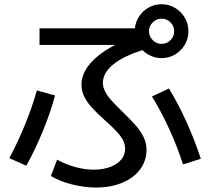

<svg xmlns="http://www.w3.org/2000/svg" viewBox="-20 -838 978 894"><path d="M216.8 -18.6 246.1 -94.7Q286.1 -72.3 330.8 -60.1Q375.5 -47.9 418 -47.9Q460 -48.3 492.9 -60.5Q525.9 -72.8 544.2 -94.7Q562.5 -116.7 562.5 -144.5Q562.5 -176.8 539.1 -206.8Q515.6 -236.8 466.8 -279.3Q429.7 -313 407.5 -337.4Q385.3 -361.8 372.3 -387.9Q359.4 -414.1 359.4 -443.4Q359.4 -494.6 399.4 -541.7Q439.5 -588.9 516.1 -628.9H164.1V-706.1H607.9Q611.3 -737.3 628.7 -762.9Q646 -788.6 673.3 -803.5Q700.7 -818.4 732.4 -818.4Q766.6 -818.4 795.2 -801.3Q823.7 -784.2 840.6 -755.4Q857.4 -726.6 857.4 -692.4Q857.4 -658.7 840.6 -629.9Q823.7 -601.1 795.2 -584.2Q766.6 -567.4 732.4 -567.4Q707 -567.4 684.1 -577.1Q661.1 -586.9 643.6 -604.5Q554.2 -576.7 506.6 -537.4Q459 -498 459 -452.1Q459 -431.2 470.2 -410.4Q481.4 -389.6 500.2 -368.9Q519 -348.1 550.8 -317.4Q591.3 -277.8 613.3 -252.4Q635.3 -227.1 648.7 -199.5Q662.1 -171.9 662.1 -140.6Q662.1 -89.4 632.3 -49.3Q602.5 -9.3 549.1 12.9Q495.6 35.2 427.7 35.2Q373 35.2 315.7 20.8Q258.3 6.3 216.8 -18.6ZM151.4 -417 236.3 -393.6Q215.8 -316.4 180.4 -229.7Q145 -143.1 102.5 -66.4L23.4 -101.6Q62.5 -174.3 97.2 -259.5Q131.8 -344.7 151.4 -417ZM687.5 -388.7 766.6 -425.8Q809.1 -356.9 848.4 -270Q887.7 -183.1 915 -98.6L832 -72.3Q807.1 -151.4 768.6 -236.1Q730 -320.8 687.5 -388.7ZM791 -692.4Q791 -716.8 773.9 -733.9Q756.8 -751 732.4 -751Q708.5 -751 691.2 -733.9Q673.8 -716.8 673.8 -692.4Q673.8 -668.5 691.2 -651.1Q708.5 -633.8 732.4 -633.8Q756.8 -633.8 773.9 -651.1Q791 -668.5 791 -692.4Z"/></svg>

Font: Pretendard Medium
Style: Regular
Weight: 500
Designer: Base glyphs from Inter by Rasmus Andersson; Hangeul glyphs from Noto Sans CJK(Source Han Sans) by Jang Soo-young and Kan
Foundry: Kil Hyung-jin
Version: Version 1.309